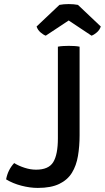

<svg xmlns="http://www.w3.org/2000/svg" viewBox="-20 -912 514 942"><path d="M49.5 -112Q72 -98 100.8 -88.8Q129.5 -79.5 157 -79.5Q218.5 -79.5 241.2 -116.5Q264 -153.5 264 -233.5V-683Q276 -685.5 290.8 -686.2Q305.5 -687 317.5 -687Q330 -687 344.2 -686.2Q358.5 -685.5 370.5 -683V-248.5Q370.5 -194 362.5 -146.8Q354.5 -99.5 333 -64.5Q311.5 -29.5 271 -9.8Q230.5 10 165.5 10Q127 10 84.8 -1Q42.5 -12 10 -32Q18.5 -78.5 49.5 -112ZM362.5 -888 474.5 -782Q469 -765 455 -753Q441 -741 429 -737L317 -811.5L204.5 -737Q193 -741 179 -753Q165 -765 159.5 -782L271.5 -888Q292 -892 317 -892Q342 -892 362.5 -888Z"/></svg>

Font: Signika SC
Style: Regular
Weight: 400
Designer: Anna Giedryś
Foundry: Anna Giedryś
Version: Version 2.000; ttfautohint (v1.8.3) -l 8 -r 50 -G 200 -x 9 -